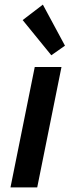

<svg xmlns="http://www.w3.org/2000/svg" viewBox="-20 -811 301 831"><path d="M130.4 -521H246.1L141.1 0H25.4ZM78.1 -724.1 165.5 -791 261.2 -613.3 202.1 -571.8Z"/></svg>

Font: Reddit Sans Chocolate SemiBold
Style: Italic
Weight: 600
Italic angle: -11.25°
Designer: Stephen Hutchings
Version: Version 1.013